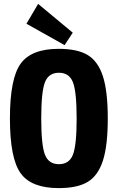

<svg xmlns="http://www.w3.org/2000/svg" viewBox="-20 -954 605 987"><path d="M354 -786 312 -722 116 -832 176 -934ZM282 -703Q378 -703 431 -671Q484 -639 509 -562Q534 -485 534 -345Q534 -205 509 -128Q484 -51 431 -19Q378 13 282 13Q141 13 86 -63.5Q31 -140 31 -345Q31 -550 86 -626.5Q141 -703 282 -703ZM355 -531Q336 -580 283 -580Q230 -580 211 -531Q192 -482 192 -345Q192 -208 211 -159Q230 -110 283 -110Q336 -110 355 -159Q374 -208 374 -345Q374 -482 355 -531Z"/></svg>

Font: exo2condensed_b
Style: Bold
Weight: 700
Width: 3
Designer: Natanael Gama
Version: Version 1.001;PS 001.001;hotconv 1.0.70;makeotf.lib2.5.58329